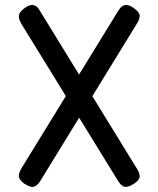

<svg xmlns="http://www.w3.org/2000/svg" viewBox="-20 -714 621 754"><path d="M507 7Q493 16 482 19Q471 22 462 16.5Q453 11 444 -3L66 -617Q53 -638 54 -652Q55 -666 75 -681Q88 -691 99 -693.5Q110 -696 119.5 -691Q129 -686 137 -671L515 -56Q529 -35 528.5 -21Q528 -7 507 7ZM75 7Q55 -8 54 -21.5Q53 -35 66 -56L444 -671Q453 -686 462.5 -691Q472 -696 483 -693.5Q494 -691 507 -681Q528 -666 528.5 -652Q529 -638 515 -617L138 -3Q129 11 119.5 16.5Q110 22 99.5 19Q89 16 75 7Z"/></svg>

Font: Fredoka SemiCondensed
Style: Regular
Weight: 400
Width: 4
Designer: Ben Nathan
Foundry: Milena B. Brandão, Ben Nathan
Version: Version 2.001